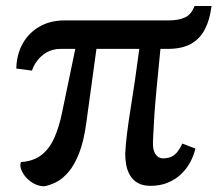

<svg xmlns="http://www.w3.org/2000/svg" viewBox="-20 -624 750 654"><path d="M131 10.5Q113 10.5 96.8 2Q80.5 -6.5 68.8 -19.8Q57 -33 52 -47.2Q47 -61.5 51.5 -72Q94.5 -75 121.5 -96.2Q148.5 -117.5 164.8 -154Q181 -190.5 191 -238.5L236.5 -457.5H187.5Q159 -457.5 138.8 -445.5Q118.5 -433.5 106 -416.2Q93.5 -399 89 -383.5L35.5 -390.5Q36.5 -438 57 -475Q77.5 -512 114.2 -533.2Q151 -554.5 200.5 -554.5H554.5Q588 -554.5 610 -564.5Q632 -574.5 642.5 -603.5H700.5Q695 -557.5 678.2 -524.8Q661.5 -492 630.8 -474.8Q600 -457.5 552.5 -457.5H526.5Q518 -373 513 -318.8Q508 -264.5 505.8 -231.5Q503.5 -198.5 502.8 -178.2Q502 -158 501 -141.5Q500 -113.5 509.2 -99.2Q518.5 -85 535 -84.5Q558.5 -84.5 573.5 -96Q588.5 -107.5 601 -135L645.5 -118Q640 -94 627.8 -71.2Q615.5 -48.5 596.5 -30.5Q577.5 -12.5 551.5 -1.8Q525.5 9 493 9Q466 9 449 -1Q432 -11 422.8 -27Q413.5 -43 410 -62Q406.5 -81 406.5 -99.5Q408 -132 412.8 -170.2Q417.5 -208.5 424.8 -253.2Q432 -298 439.5 -349Q447 -400 454.5 -457.5H308.5L274 -206Q265.5 -143 249.5 -102.2Q233.5 -61.5 213.2 -38Q193 -14.5 171.8 -3.8Q150.5 7 131 10.5Z"/></svg>

Font: Merriweather 20pt SemiBold
Style: Regular
Weight: 600
Version: Version 2.100